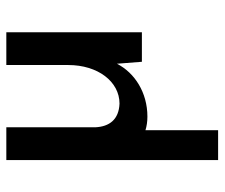

<svg xmlns="http://www.w3.org/2000/svg" viewBox="-70 -388 693 592"><g transform="rotate(-90 276.0 -91.5)"><path d="M213 17C287 17 348 -22 376 -77L382 0H473V-418H372V-227C372 -136 321 -69 253 -69C204 -71 182 -100 180 -144V-418H79V235H171V11C184 15 198 17 213 17Z"/></g></svg>

Font: Reem Kufi
Style: Regular
Weight: 400
Designer: Khaled Hosny
Version: Version 0.007